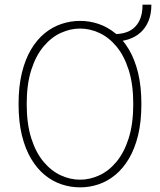

<svg xmlns="http://www.w3.org/2000/svg" viewBox="-20 -796 690 827"><path d="M325 11Q284 11 245 -2Q206 -15 172.5 -42.5Q139 -70 113.8 -112.5Q88.5 -155 74.2 -213.5Q60 -272 60 -348Q60 -423.5 74.2 -482Q88.5 -540.5 113.8 -583Q139 -625.5 172.5 -652.8Q206 -680 245 -693Q284 -706 325 -706Q366 -706 404.5 -693Q443 -680 476.5 -652.8Q510 -625.5 535.2 -583Q560.5 -540.5 574.8 -482Q589 -423.5 589 -348Q589 -272 574.8 -213.5Q560.5 -155 535.2 -112.5Q510 -70 476.5 -42.5Q443 -15 404.5 -2Q366 11 325 11ZM325 -22Q367 -22 407.8 -40.8Q448.5 -59.5 481.5 -99Q514.5 -138.5 534.2 -200.2Q554 -262 554 -348Q554 -433.5 534.2 -495Q514.5 -556.5 481.5 -596Q448.5 -635.5 407.8 -654.2Q367 -673 325 -673Q282.5 -673 241.8 -654.2Q201 -635.5 167.8 -596Q134.5 -556.5 114.8 -495Q95 -433.5 95 -348Q95 -262 114.8 -200.2Q134.5 -138.5 167.8 -99Q201 -59.5 241.8 -40.8Q282.5 -22 325 -22ZM478 -618V-649.5Q511.5 -649.5 537.8 -662.8Q564 -676 579 -704Q594 -732 594 -776H632Q632 -735 619.5 -705.2Q607 -675.5 585.5 -656.2Q564 -637 536.2 -627.5Q508.5 -618 478 -618Z"/></svg>

Font: Trispace Thin
Style: Regular
Weight: 100
Designer: Tyler Finck
Foundry: Etcetera Type Company
Version: Version 1.210